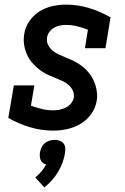

<svg xmlns="http://www.w3.org/2000/svg" viewBox="-20 -558 540 832"><path d="M211 8Q158 8 109 -7Q60 -22 16 -47L40 -188H129L114 -100Q137 -92 160.5 -86Q184 -80 210 -80Q224 -80 237.5 -82.5Q251 -85 264.5 -91.5Q278 -98 287.5 -109.5Q297 -121 300 -135Q302 -152 295 -166.5Q288 -181 276 -191Q264 -201 249.5 -207.5Q235 -214 220.5 -220Q206 -226 191 -232.5Q176 -239 163 -247.5Q150 -256 138.5 -266.5Q127 -277 117 -289Q107 -301 100 -315Q93 -329 88.5 -345Q84 -361 83 -377Q82 -393 85 -410Q89 -440 107 -466Q125 -492 151 -508.5Q177 -525 206.5 -531.5Q236 -538 265 -538Q318 -538 366.5 -523Q415 -508 459 -483L437 -349H348L361 -429Q339 -438 315 -444Q291 -450 266 -450Q253 -450 240 -447.5Q227 -445 215 -438.5Q203 -432 194.5 -420.5Q186 -409 184 -396Q181 -379 188 -364.5Q195 -350 207 -339.5Q219 -329 233.5 -322.5Q248 -316 262.5 -310Q277 -304 291.5 -297.5Q306 -291 319.5 -282.5Q333 -274 344.5 -264Q356 -254 366 -241.5Q376 -229 383 -215Q390 -201 394.5 -185.5Q399 -170 400.5 -153.5Q402 -137 399 -121Q394 -90 375 -63.5Q356 -37 328.5 -21Q301 -5 270.5 1.5Q240 8 211 8ZM172 254 133 211Q148 199 159.5 185Q171 171 180 155Q172 153 165.5 147.5Q159 142 156 135Q153 128 152.5 119.5Q152 111 153 103Q155 92 160 81Q165 70 174 62.5Q183 55 194.5 51.5Q206 48 217 48Q228 48 238 51.5Q248 55 254.5 62.5Q261 70 262.5 81Q264 92 262 103Q259 124 251.5 145Q244 166 232.5 185.5Q221 205 205.5 222.5Q190 240 172 254Z"/></svg>

Font: Iosevka Slab Semibold
Style: Italic
Weight: 600
Italic angle: -9°
Monospace: yes
Designer: Belleve Invis
Foundry: Belleve Invis
Version: Version 11.1.1; ttfautohint (v1.8.3)